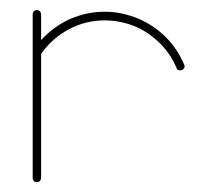

<svg xmlns="http://www.w3.org/2000/svg" viewBox="-20 -370 431 390"><path d="M54.7 -349.6C52.2 -349.6 50.3 -348.6 48.8 -347.2C46.9 -345.2 46.4 -343.3 46.4 -341.3V-340.8V-264.6V-263.2V-262.2V-8.8C46.4 -6.3 46.9 -4.4 48.8 -2.4C50.3 -0.5 52.2 0 54.7 0C57.1 0 59.1 -0.5 61 -2.4C62.5 -4.4 63.5 -6.3 63.5 -8.8V-260.7C78.1 -281.2 96.7 -297.9 119.1 -310.1C141.6 -322.3 166.5 -328.6 192.9 -328.6C214.4 -328.6 234.9 -324.2 254.4 -316.4C272.9 -308.6 289.6 -296.9 304.7 -282.2C319.3 -267.6 330.6 -251 338.4 -232.4C339.4 -228.5 342.3 -227.1 346.2 -227.1C348.1 -227.1 350.1 -227.5 352.1 -229.5C354 -231 355 -232.9 355 -235.4C355 -236.8 354.5 -237.8 354 -238.8C345.2 -259.8 333 -278.3 316.9 -294.4C300.3 -311 281.7 -323.2 261.2 -332C238.8 -341.3 215.8 -346.2 192.9 -346.2C167.5 -346.2 144 -340.8 121.6 -331.1C99.1 -320.8 80.1 -306.6 63.5 -288.6V-340.8V-341.3C63.5 -343.3 62.5 -345.2 61 -347.2C59.1 -348.6 57.1 -349.6 54.7 -349.6Z"/></svg>

Font: Mill
Style: Thin
Weight: 100
Version: Version 001.000